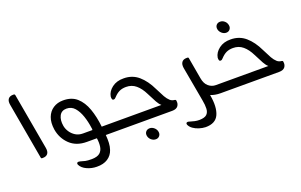

<svg xmlns="http://www.w3.org/2000/svg" viewBox="-90 -939 2404 1535"><g transform="rotate(-20 1111.5 -171.0)"><path d="M136 0H130Q121 0 120 -8L35 -488Q29 -521 42 -538.5Q55 -556 83 -556H90Q98 -556 100 -548L185 -68Q191 -35 178 -17.5Q165 0 136 0Z M798 -74 812 0H671Q674 37 672.5 67.5Q671 98 662 124Q648 167 611 191Q574 215 518 214Q475 214 435 196Q395 178 380 147Q376 138 379.5 132Q383 126 392 126Q398 126 406 128Q429 135 446.5 139Q464 143 501 143Q548 142 569.5 123.5Q591 105 596 73Q601 41 595 0H510Q421 0 366.5 -52Q312 -104 299 -182Q290 -243 306.5 -286.5Q323 -330 359 -353.5Q395 -377 442 -377Q515 -378 560 -338Q605 -298 629.5 -229Q654 -160 663 -74ZM503 -74H584Q585 -79 584.5 -84Q584 -89 583 -93Q576 -147 559.5 -195.5Q543 -244 516 -275Q489 -306 447 -306Q404 -306 386 -271Q368 -236 377 -184Q382 -157 398.5 -132Q415 -107 441.5 -90.5Q468 -74 503 -74Z M1236 0H776L763 -74H1171Q1154 -88 1138.5 -116Q1123 -144 1098 -194Q1072 -247 1037 -276.5Q1002 -306 954 -306Q920 -306 896 -294.5Q872 -283 849 -258Q844 -253 839.5 -249Q835 -245 827 -245Q817 -245 814.5 -255Q812 -265 813 -276Q820 -317 859.5 -347.5Q899 -378 959 -377Q1032 -377 1084.5 -332Q1137 -287 1175 -207Q1198 -160 1213 -133.5Q1228 -107 1247 -90Q1262 -77 1285 -75Q1294 -74 1295 -66Q1300 -38 1285.5 -19Q1271 0 1236 0ZM1018 69Q1038 69 1055 83.5Q1072 98 1076 119Q1080 140 1068 154.5Q1056 169 1036 169Q1015 169 998 154.5Q981 140 977 119Q973 98 985 83.5Q997 69 1018 69Z M1696 -74 1708 0H1648Q1623 0 1602 -4Q1581 -8 1564 -15V-13Q1583 92 1555.5 153.5Q1528 215 1442 214Q1416 213 1388.5 204.5Q1361 196 1340 181Q1319 166 1310 146Q1306 137 1309.5 131Q1313 125 1322 125Q1326 125 1329.5 126Q1333 127 1336 128Q1359 135 1377.5 139Q1396 143 1417 143Q1461 142 1479 125Q1497 108 1498.5 77Q1500 46 1492 4L1439 -291Q1434 -323 1447 -340.5Q1460 -358 1488 -358H1494Q1504 -358 1505 -350L1537 -168Q1545 -120 1572.5 -97Q1600 -74 1634 -74Z M1839 -539Q1859 -539 1875.5 -525Q1892 -511 1896 -489Q1900 -469 1888.5 -454Q1877 -439 1856 -439Q1836 -439 1819 -454Q1802 -469 1798 -489Q1794 -511 1806 -525Q1818 -539 1839 -539ZM2146 0H1686L1673 -74H2081Q2064 -88 2048.5 -116Q2033 -144 2008 -194Q1982 -247 1947 -276.5Q1912 -306 1864 -306Q1830 -306 1806 -294.5Q1782 -283 1759 -258Q1754 -253 1749.5 -249Q1745 -245 1737 -245Q1727 -245 1724.5 -255Q1722 -265 1723 -276Q1730 -317 1769.5 -347.5Q1809 -378 1869 -377Q1942 -377 1994.5 -332Q2047 -287 2085 -207Q2108 -160 2123 -133.5Q2138 -107 2157 -90Q2172 -77 2195 -75Q2204 -74 2205 -66Q2210 -38 2195.5 -19Q2181 0 2146 0Z"/></g></svg>

Font: Zain
Style: Italic
Weight: 400
Italic angle: -10°
Designer: Zain,Boutros
Foundry: Mobile Telecommunications Company (Zain), 2024
Version: Version 1.51; ttfautohint (v1.8.4)